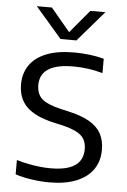

<svg xmlns="http://www.w3.org/2000/svg" viewBox="-56 -842 587 890"><g transform="rotate(5 237.5 -397.0)"><path d="M207.5 7.5Q168.5 7.5 126.8 1.5Q85 -4.5 49 -16V-82.5Q76 -74.5 103.8 -69Q131.5 -63.5 158 -60.8Q184.5 -58 208 -58Q260 -58 293.2 -69.8Q326.5 -81.5 342.2 -104.2Q358 -127 358 -159.5Q358 -187 347.2 -206Q336.5 -225 310.5 -238.5Q284.5 -252 239 -262.5L207.5 -269.5Q118 -289.5 77.8 -328.8Q37.5 -368 37.5 -434.5Q37.5 -484.5 62.8 -522.2Q88 -560 139.8 -581.2Q191.5 -602.5 271 -602.5Q307 -602.5 343.2 -598Q379.5 -593.5 409 -585.5V-518.5Q375.5 -528 341.2 -532.8Q307 -537.5 272 -537.5Q217 -537.5 183 -525.5Q149 -513.5 133.2 -491.5Q117.5 -469.5 117.5 -438.5Q117.5 -397 141.8 -374.2Q166 -351.5 233 -335.5L264.5 -328.5Q326 -315 364 -293.5Q402 -272 419.8 -240Q437.5 -208 437.5 -164Q437.5 -111.5 411.5 -73.2Q385.5 -35 334.2 -13.8Q283 7.5 207.5 7.5ZM201.5 -659 79 -801H149L247 -684H230L328 -801H398L275.5 -659Z"/></g></svg>

Font: Encode Sans SC
Style: Regular
Weight: 400
Version: Version 3.002